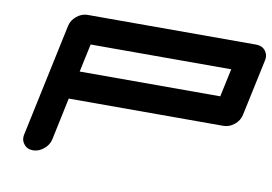

<svg xmlns="http://www.w3.org/2000/svg" viewBox="-76 -831 1352 953"><g transform="rotate(10 600.5 -354.5)"><path d="M1011.2 -425.3 1041.5 -566.9H333L302.7 -425.3ZM1138.2 -354.5Q1132.3 -325.2 1106.9 -304.4Q1081.5 -283.7 1051.8 -283.7H272.5L227.5 -70.8Q221.2 -41.5 196 -20.8Q170.9 0 141.6 0Q112.3 0 96.2 -21Q84 -35.6 84 -55.2Q84 -62.5 85.9 -70.8L206.5 -638.2Q212.9 -667.5 238 -688.2Q263.2 -709 292.5 -709H1142.6Q1172.4 -709 1188.5 -688.5Q1200.7 -673.3 1200.7 -653.8Q1200.7 -646.5 1198.7 -638.2Z"/></g></svg>

Font: Robtronika
Style: Italic
Weight: 400
Italic angle: -12°
Designer: GGBot
Version: 1.00